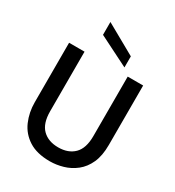

<svg xmlns="http://www.w3.org/2000/svg" viewBox="-222 -1075 1111 1217"><g transform="rotate(30 333.5 -466.5)"><path d="M332 12Q237 12 177.5 -26Q118 -64 90.5 -127.5Q63 -191 63 -265V-700H176V-264Q176 -175 218.5 -133Q261 -91 334 -91Q407 -91 449.5 -133Q492 -175 492 -264V-700H605V-265Q605 -186 581 -133Q557 -80 516.5 -48Q476 -16 427.5 -2Q379 12 332 12ZM445 -740 224 -851V-945L445 -821Z"/></g></svg>

Font: Rethink Sans SemiBold
Style: Regular
Weight: 600
Designer: The Rethink Sans project authors (Hans Thiessen). DM Sans designed by Colophon Foundry.
Foundry: Rethink Communications LLC
Version: Version 1.001